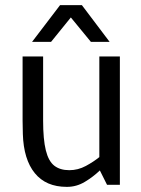

<svg xmlns="http://www.w3.org/2000/svg" viewBox="-20 -720 551 748"><path d="M240 8Q159 8 115.5 -45.5Q72 -99 69 -198L68 -250V-500H148V-250Q148 -177 158.5 -134.5Q169 -92 191.5 -74.5Q214 -57 250 -57Q284 -57 314.5 -73.5Q345 -90 367 -108V-500H447V0H397L369 -56Q343 -31 310.5 -11.5Q278 8 241 8H240ZM105 -557 214 -700H299L407 -557H334L256 -652L179 -557Z"/></svg>

Font: Epunda Sans
Style: Regular
Weight: 400
Designer: Simon Atzbach
Foundry: typofactur
Version: Version 2.204; ttfautohint (v1.8.4.7-5d5b)